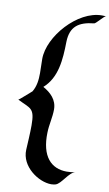

<svg xmlns="http://www.w3.org/2000/svg" viewBox="-124 -1056 751 1318"><g transform="rotate(10 252.0 -397.0)"><path d="M504 -997C494 -998 484 -998 475 -998C306 -998 123 -790 123 -633C123 -600 125 -567 125 -534C125 -487 120 -442 96 -402C68 -378 13 -328 10 -329C101 -283 130 -295 130 -171C130 -113 125 -41 123 0C117 118 244 204 333 204C343 204 353 202 362 200C402 189 438 102 484 93C463 98 442 100 423 100C314 100 241 26 246 -141C247 -196 263 -250 263 -305C263 -372 218 -415 164 -445C255 -525 264 -651 266 -778C269 -884 325 -924 432 -935C444 -936 492 -998 504 -997Z"/></g></svg>

Font: Eagle Lake
Style: Regular
Weight: 400
Designer: Astigmatic (AOETI)
Foundry: Astigmatic (AOETI)
Version: Version 1.000